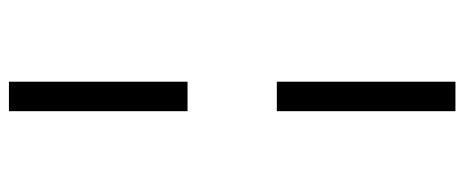

<svg xmlns="http://www.w3.org/2000/svg" viewBox="-325 -426 1040 430"><g transform="rotate(90 195.0 -211.0)"><path d="M163 -311V-711H229V-311ZM163 289V-111H229V289Z"/></g></svg>

Font: EauTestText Medium
Style: Regular
Weight: 500
Designer: Christian Thalmann (Catharsis Fonts)
Version: Version 0.001;PS 000.001;hotconv 1.0.88;makeotf.lib2.5.64775